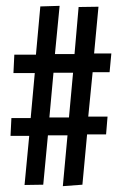

<svg xmlns="http://www.w3.org/2000/svg" viewBox="-20 -646 415 657"><path d="M195 -9 211 -183H144L128 -14L64 -13L80 -181H16L19 -242H85L99 -396H26L29 -459H103L118 -624L184 -626L168 -461H235L249 -622L317 -623L302 -463H361L355 -399H297L282 -247H348L343 -186H278L262 -14ZM149 -244H216L230 -397H163Z"/></svg>

Font: Inconsolata Condensed SemiBold
Style: Regular
Weight: 600
Width: 3
Monospace: yes
Designer: Raph Levien, Cyreal, Brenton Simpson
Foundry: Raph Levien, Cyreal, Google
Version: Version 3.100; ttfautohint (v1.8.4.7-5d5b)